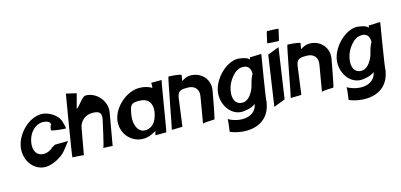

<svg xmlns="http://www.w3.org/2000/svg" viewBox="-84 -1434 4571 2191"><g transform="rotate(-15 2201.5 -338.0)"><path d="M73 -311C46 -156 146 -13 290 -13C373 -14 487 -74 537 -138L611 -233C611 -233 462 -231 457 -231C450 -231 421 -206 422 -213C394 -183 351 -162 308 -162C228 -162 183 -225 202 -331C221 -437 299 -516 385 -516C439 -515 471 -500 475 -463C460 -463 457 -420 454 -404C451 -389 608 -377 623 -377C635 -377 603 -476 603 -476C575 -548 478 -608 396 -609H395C251 -609 100 -464 73 -311Z M727 -762C727 -762 605 -39 611 -39C616 -39 745 -34 744 -29L799 -338C814 -422 885 -471 957 -471C1029 -471 1072 -456 1057 -372C1057 -372 988 -52 979 -52C979 -52 1093 -49 1088 -45L1154 -424C1178 -556 1065 -684 938 -683C897 -683 841 -582 801 -560L848 -734Z M1217 -321C1191 -175 1298 -35 1448 -35C1507 -35 1547 -53 1601 -84C1608 -84 1586 -38 1593 -38H1719C1726 -38 1816 -629 1823 -629H1697C1704 -629 1699 -576 1698 -569C1660 -594 1608 -608 1549 -608C1401 -607 1243 -469 1217 -321ZM1386 -335C1408 -457 1418 -466 1519 -466C1612 -466 1665 -404 1651 -301L1649 -291C1630 -187 1579 -123 1493 -123C1408 -122 1367 -229 1386 -335Z M1788 -49 1914 -52 1959 -388C1974 -471 2020 -468 2091 -468C2163 -468 2218 -419 2203 -336L2150 -24C2152 -34 2280 -38 2288 -38C2295 -38 2353 -360 2353 -360C2377 -492 2279 -595 2152 -594C2111 -594 2086 -580 2046 -557L2058 -623C2061 -640 1927 -647 1908 -647C1901 -647 1792 -51 1788 -49Z M2409 -340C2383 -193 2481 -34 2626 -41C2678 -48 2728 -52 2778 -90C2749 66 2557 67 2434 -4C2441 -4 2421 136 2420 143C2544 199 2866 238 2915 -78C2907 -78 2997 -613 2998 -620C2999 -627 2861 -613 2862 -620L2858 -594C2823 -628 2778 -631 2731 -638C2591 -644 2435 -487 2409 -340ZM2554 -318C2571 -412 2661 -534 2747 -532C2811 -538 2848 -496 2843 -423C2828 -423 2797 -305 2794 -290C2763 -198 2707 -140 2650 -140C2572 -139 2530 -206 2554 -318Z M3073 -594 2986 0 3121 -52 3208 -646ZM3095 -722C3094 -717 3225 -713 3230 -713C3234 -713 3261 -843 3262 -848C3263 -853 3132 -857 3128 -857C3123 -857 3096 -727 3095 -722Z M3193 -49 3319 -52 3364 -388C3379 -471 3425 -468 3496 -468C3568 -468 3623 -419 3608 -336L3555 -24C3557 -34 3685 -38 3693 -38C3700 -38 3758 -360 3758 -360C3782 -492 3684 -595 3557 -594C3516 -594 3491 -580 3451 -557L3463 -623C3466 -640 3332 -647 3313 -647C3306 -647 3197 -51 3193 -49Z M3814 -340C3788 -193 3886 -34 4031 -41C4083 -48 4133 -52 4183 -90C4154 66 3962 67 3839 -4C3846 -4 3826 136 3825 143C3949 199 4271 238 4320 -78C4312 -78 4402 -613 4403 -620C4404 -627 4266 -613 4267 -620L4263 -594C4228 -628 4183 -631 4136 -638C3996 -644 3840 -487 3814 -340ZM3959 -318C3976 -412 4066 -534 4152 -532C4216 -538 4253 -496 4248 -423C4233 -423 4202 -305 4199 -290C4168 -198 4112 -140 4055 -140C3977 -139 3935 -206 3959 -318Z"/></g></svg>

Font: Ember
Style: Ita
Weight: 400
Designer: Stig
Foundry: Cannot Into Space Fonts
Version: Version 0.127